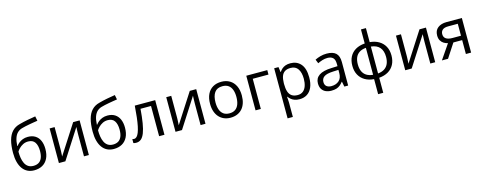

<svg xmlns="http://www.w3.org/2000/svg" viewBox="-33 -1696 7204 2867"><g transform="rotate(-15 3569.0 -262.5)"><path d="M57.6 -321.3Q57.6 -435.5 79.6 -516.4Q101.6 -597.2 147.7 -646.2Q193.8 -695.3 266.6 -713.4Q329.1 -730.5 393.6 -742.9Q458 -755.4 519 -764.6L533.2 -693.4Q502.4 -689 468.8 -683.3Q435.1 -677.7 401.4 -671.6Q367.7 -665.5 337.9 -658.9Q308.1 -652.3 285.2 -645.5Q243.7 -634.3 213.6 -606.4Q183.6 -578.6 166.3 -529.8Q148.9 -481 145.5 -406.7H151.4Q166 -428.2 191.4 -449.2Q216.8 -470.2 252 -484.1Q287.1 -498 331.1 -498Q400.4 -498 446.8 -468Q493.2 -438 516.6 -383.8Q540 -329.6 540 -256.8Q540 -169.4 510 -109.9Q480 -50.3 425.8 -20.3Q371.6 9.8 298.3 9.8Q241.7 9.8 197 -12.2Q152.3 -34.2 121.3 -76.7Q90.3 -119.1 74 -180.7Q57.6 -242.2 57.6 -321.3ZM304.7 -57.6Q351.1 -57.6 384.5 -77.1Q418 -96.7 436.3 -138.9Q454.6 -181.2 454.6 -249Q454.6 -334 422.1 -382.1Q389.6 -430.2 318.4 -430.2Q273.9 -430.2 237.8 -411.4Q201.7 -392.6 176.8 -366.7Q151.9 -340.8 140.6 -320.3Q140.6 -270.5 147.9 -223.6Q155.3 -176.8 173.3 -139.2Q191.4 -101.6 223.4 -79.6Q255.4 -57.6 304.7 -57.6Z M757.3 -535.2V-198.7Q757.3 -189 756.8 -173.6Q756.3 -158.2 755.4 -140.9Q754.4 -123.5 753.7 -107.7Q752.9 -91.8 752 -81.5L1043.9 -535.2H1143.6V0H1067.9V-328.1Q1067.9 -343.8 1068.4 -368.2Q1068.8 -392.6 1069.8 -416.3Q1070.8 -439.9 1071.3 -453.1L780.3 0H680.2V-535.2Z M1288.1 -321.3Q1288.1 -435.5 1310.1 -516.4Q1332 -597.2 1378.2 -646.2Q1424.3 -695.3 1497.1 -713.4Q1559.6 -730.5 1624 -742.9Q1688.5 -755.4 1749.5 -764.6L1763.7 -693.4Q1732.9 -689 1699.2 -683.3Q1665.5 -677.7 1631.8 -671.6Q1598.1 -665.5 1568.4 -658.9Q1538.6 -652.3 1515.6 -645.5Q1474.1 -634.3 1444.1 -606.4Q1414.1 -578.6 1396.7 -529.8Q1379.4 -481 1376 -406.7H1381.8Q1396.5 -428.2 1421.9 -449.2Q1447.3 -470.2 1482.4 -484.1Q1517.6 -498 1561.5 -498Q1630.9 -498 1677.2 -468Q1723.6 -438 1747.1 -383.8Q1770.5 -329.6 1770.5 -256.8Q1770.5 -169.4 1740.5 -109.9Q1710.4 -50.3 1656.2 -20.3Q1602.1 9.8 1528.8 9.8Q1472.2 9.8 1427.5 -12.2Q1382.8 -34.2 1351.8 -76.7Q1320.8 -119.1 1304.4 -180.7Q1288.1 -242.2 1288.1 -321.3ZM1535.2 -57.6Q1581.5 -57.6 1615 -77.1Q1648.4 -96.7 1666.7 -138.9Q1685.1 -181.2 1685.1 -249Q1685.1 -334 1652.6 -382.1Q1620.1 -430.2 1548.8 -430.2Q1504.4 -430.2 1468.3 -411.4Q1432.1 -392.6 1407.2 -366.7Q1382.3 -340.8 1371.1 -320.3Q1371.1 -270.5 1378.4 -223.6Q1385.7 -176.8 1403.8 -139.2Q1421.9 -101.6 1453.9 -79.6Q1485.8 -57.6 1535.2 -57.6Z M2312 0H2229.5V-467.3H2066.9Q2057.1 -340.8 2042.2 -250.7Q2027.3 -160.6 2005.1 -103.8Q1982.9 -46.9 1951.4 -20.3Q1919.9 6.3 1876.5 6.3Q1863.3 6.3 1851.6 4.9Q1839.8 3.4 1831.5 0V-61.5Q1837.9 -59.6 1845 -58.6Q1852.1 -57.6 1859.9 -57.6Q1881.8 -57.6 1900.1 -75.9Q1918.5 -94.2 1933.3 -131.3Q1948.2 -168.5 1960 -225.3Q1971.7 -282.2 1980.7 -359.6Q1989.7 -437 1996.6 -535.2H2312Z M2560.1 -535.2V-198.7Q2560.1 -189 2559.6 -173.6Q2559.1 -158.2 2558.1 -140.9Q2557.1 -123.5 2556.4 -107.7Q2555.7 -91.8 2554.7 -81.5L2846.7 -535.2H2946.3V0H2870.6V-328.1Q2870.6 -343.8 2871.1 -368.2Q2871.6 -392.6 2872.6 -416.3Q2873.5 -439.9 2874 -453.1L2583 0H2482.9V-535.2Z M3580.1 -268.6Q3580.1 -202.6 3563 -150.9Q3545.9 -99.1 3513.7 -63.5Q3481.4 -27.8 3435.8 -9Q3390.1 9.8 3332.5 9.8Q3278.8 9.8 3234.1 -9Q3189.5 -27.8 3157 -63.5Q3124.5 -99.1 3106.7 -150.9Q3088.9 -202.6 3088.9 -268.6Q3088.9 -356.4 3118.7 -418.2Q3148.4 -480 3203.9 -512.5Q3259.3 -544.9 3335.9 -544.9Q3409.2 -544.9 3464.1 -512.2Q3519 -479.5 3549.6 -417.7Q3580.1 -356 3580.1 -268.6ZM3172.9 -268.6Q3172.9 -204.1 3189.9 -156.7Q3207 -109.4 3242.7 -83.5Q3278.3 -57.6 3334.5 -57.6Q3390.1 -57.6 3426 -83.5Q3461.9 -109.4 3479 -156.7Q3496.1 -204.1 3496.1 -268.6Q3496.1 -332.5 3479 -379.2Q3461.9 -425.8 3426.3 -451.2Q3390.6 -476.6 3334 -476.6Q3250.5 -476.6 3211.7 -421.4Q3172.9 -366.2 3172.9 -268.6Z M4044.9 -535.2V-466.3H3801.8V0H3720.2V-535.2Z M4402.8 -544.9Q4502.9 -544.9 4562.5 -476.1Q4622.1 -407.2 4622.1 -269Q4622.1 -177.7 4594.7 -115.7Q4567.4 -53.7 4517.8 -22Q4468.3 9.8 4400.9 9.8Q4358.4 9.8 4326.2 -1.5Q4293.9 -12.7 4271 -31.7Q4248 -50.8 4232.9 -73.2H4227.1Q4228.5 -54.2 4230.7 -27.3Q4232.9 -0.5 4232.9 19.5V239.3H4151.4V-535.2H4218.3L4229 -456.1H4232.9Q4248.5 -480.5 4271 -500.7Q4293.5 -521 4325.9 -533Q4358.4 -544.9 4402.8 -544.9ZM4388.7 -476.6Q4333 -476.6 4299.1 -455.1Q4265.1 -433.6 4249.5 -390.9Q4233.9 -348.1 4232.9 -283.7V-268.1Q4232.9 -200.2 4247.8 -153.3Q4262.7 -106.4 4297.1 -82Q4331.5 -57.6 4389.6 -57.6Q4439.5 -57.6 4472.7 -84.5Q4505.9 -111.3 4522.2 -159.4Q4538.6 -207.5 4538.6 -270Q4538.6 -364.7 4501.7 -420.7Q4464.8 -476.6 4388.7 -476.6Z M4963.4 -543.9Q5059.1 -543.9 5105.5 -501Q5151.9 -458 5151.9 -363.8V0H5092.8L5077.1 -79.1H5073.2Q5050.8 -49.8 5026.4 -30Q5002 -10.3 4970 -0.2Q4938 9.8 4891.6 9.8Q4842.8 9.8 4804.9 -7.3Q4767.1 -24.4 4745.4 -59.1Q4723.6 -93.8 4723.6 -147Q4723.6 -227.1 4787.1 -270Q4850.6 -313 4980.5 -316.9L5072.8 -320.8V-353.5Q5072.8 -422.9 5043 -450.7Q5013.2 -478.5 4959 -478.5Q4917 -478.5 4878.9 -466.3Q4840.8 -454.1 4806.6 -437.5L4781.7 -499Q4817.9 -517.6 4864.7 -530.8Q4911.6 -543.9 4963.4 -543.9ZM5071.8 -263.7 4990.2 -260.3Q4890.1 -256.3 4849.1 -227.5Q4808.1 -198.7 4808.1 -146Q4808.1 -100.1 4835.9 -78.1Q4863.8 -56.2 4909.7 -56.2Q4981 -56.2 5026.4 -95.7Q5071.8 -135.3 5071.8 -214.4Z M5629.9 -759.8V-543Q5709.5 -536.1 5768.6 -501.7Q5827.6 -467.3 5860.4 -408.2Q5893.1 -349.1 5893.1 -267.6Q5893.1 -187.5 5861.6 -127.9Q5830.1 -68.4 5771.2 -33.7Q5712.4 1 5629.9 7.8V240.2H5550.8V7.8Q5471.2 2 5412.4 -32.5Q5353.5 -66.9 5320.8 -126.5Q5288.1 -186 5288.1 -267.6Q5288.1 -349.1 5319.6 -408.4Q5351.1 -467.8 5410.2 -502.2Q5469.2 -536.6 5553.2 -543V-759.8ZM5553.2 -475.6Q5491.2 -470.2 5451.2 -444.3Q5411.1 -418.5 5391.8 -374Q5372.6 -329.6 5372.6 -267.6Q5372.6 -205.6 5392.1 -160.9Q5411.6 -116.2 5451.7 -90.3Q5491.7 -64.5 5553.2 -58.6ZM5629.9 -474.6V-58.6Q5691.4 -64.9 5731.2 -91.3Q5771 -117.7 5790.3 -162.1Q5809.6 -206.5 5809.6 -267.6Q5809.6 -360.4 5765.1 -412.8Q5720.7 -465.3 5629.9 -474.6Z M6111.3 -535.2V-198.7Q6111.3 -189 6110.8 -173.6Q6110.4 -158.2 6109.4 -140.9Q6108.4 -123.5 6107.7 -107.7Q6106.9 -91.8 6106 -81.5L6397.9 -535.2H6497.6V0H6421.9V-328.1Q6421.9 -343.8 6422.4 -368.2Q6422.9 -392.6 6423.8 -416.3Q6424.8 -439.9 6425.3 -453.1L6134.3 0H6034.2V-535.2Z M6695.8 0H6601.1L6755.4 -225.6Q6721.7 -232.9 6692.9 -250.7Q6664.1 -268.6 6646.2 -299.8Q6628.4 -331.1 6628.4 -377.4Q6628.4 -454.6 6679.9 -494.9Q6731.4 -535.2 6815.9 -535.2H7052.7V0H6971.7V-214.8H6835.9ZM6707 -377Q6707 -329.1 6741.2 -305.9Q6775.4 -282.7 6838.9 -282.7H6971.7V-467.3H6824.7Q6762.2 -467.3 6734.6 -442.1Q6707 -417 6707 -377Z"/></g></svg>

Font: Wonky
Style: Regular
Weight: 400
Designer: Monotype Design Team
Foundry: Monotype Imaging Inc.
Version: Version 3.000